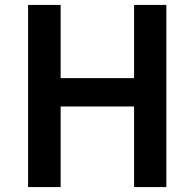

<svg xmlns="http://www.w3.org/2000/svg" viewBox="-20 -759 789 779"><path d="M94 0V-739H226V-442H524V-739H655V0H524V-327H226V0Z"/></svg>

Font: Noto Sans JP Thin SemiBold
Style: Regular
Weight: 600
Version: Version 2.004-H2;hotconv 1.0.118;makeotfexe 2.5.65603